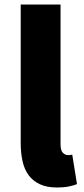

<svg xmlns="http://www.w3.org/2000/svg" viewBox="-20 -819 372 853"><path d="M234 14Q188 14 157 -0.5Q126 -15 107 -41Q88 -67 80 -103.5Q72 -140 72 -185V-799H249V-178Q249 -150 259.5 -140Q270 -130 281 -130Q286 -130 289.5 -130Q293 -130 301 -132L322 -1Q308 5 285.5 9.5Q263 14 234 14Z"/></svg>

Font: Kinto Sans Black
Style: Regular
Weight: 900
Designer: Authors: Ryoko NISHIZUKA  (kana & ideographs); Paul D. Hunt (Latin, Greek & Cyrillic); Wenlong ZHANG  (bopomofo); Sandol
Foundry: Adobe Systems Incorporated, ookami Inc.
Version: Version 0.001